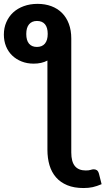

<svg xmlns="http://www.w3.org/2000/svg" viewBox="-77 -793 546 994"><path d="M114 -550Q141 -550 155.5 -567.2Q170 -584.5 170 -617.5Q170 -650.5 155.8 -667.5Q141.5 -684.5 114.5 -684.5Q88 -684.5 73.5 -667.2Q59 -650 59 -617Q59 -584 73.2 -567Q87.5 -550 114 -550ZM449 160.5Q424.5 171 403.2 175.8Q382 180.5 355.5 180.5Q306.5 180.5 271 165.8Q235.5 151 212.8 124.8Q190 98.5 179.2 62.2Q168.5 26 168.5 -17.5V-479.5Q138.5 -463.5 97.5 -463.5Q63 -463.5 34.8 -474.8Q6.5 -486 -14 -505.8Q-34.5 -525.5 -45.8 -553.2Q-57 -581 -57 -614Q-57 -649 -44.2 -678.2Q-31.5 -707.5 -8.8 -728.5Q14 -749.5 46.2 -761.2Q78.5 -773 117.5 -773Q156.5 -773 188.8 -761Q221 -749 244 -726Q267 -703 279.5 -669.5Q292 -636 292 -593.5V-3.5Q292 44 310.8 66.8Q329.5 89.5 367 89.5Q383.5 89.5 392.2 86.5Q401 83.5 408.5 83.5Q417 83.5 424.2 88Q431.5 92.5 435.5 107Z"/></svg>

Font: Lato 2
Style: Bold
Weight: 700
Designer: Lukasz Dziedzic with Adam Twardoch and Botio Nikoltchev
Foundry: tyPoland Lukasz Dziedzic
Version: Version 2.015; 2015-08-06; http://www.latofonts.com/